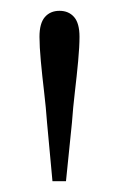

<svg xmlns="http://www.w3.org/2000/svg" viewBox="-20 -819 220 355"><path d="M90 -799Q107 -799 117 -787.5Q127 -776 127 -751Q127 -733 124.5 -706Q122 -679 118.5 -649.5Q115 -620 113 -592L102 -484H77L67 -592Q65 -620 61.5 -649.5Q58 -679 55.5 -706Q53 -733 53 -751Q53 -776 63 -787.5Q73 -799 90 -799Z"/></svg>

Font: Noto Serif KR ExtraLight ExtraLight
Style: Regular
Weight: 250
Version: Version 2.003-H1;hotconv 1.1.1;makeotfexe 2.6.0